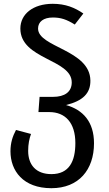

<svg xmlns="http://www.w3.org/2000/svg" viewBox="-20 -773 571 1009"><path d="M35 22C35 124 101 216 250 216C394 216 474 119 474 -20C474 -133 416 -196 327 -221C416 -243 456 -283 455 -350C453 -512 180 -524 180 -623C180 -659 209 -681 258 -681C299 -681 330 -671 373 -644L418 -702C373 -733 324 -753 257 -753C154 -753 87 -699 87 -623C87 -460 357 -463 357 -340C357 -290 320 -264 259 -264H188L182 -184H239C323 -184 376 -128 376 -21C376 74 344 142 250 142C169 142 128 93 128 20C128 -16 134 -44 143 -69L64 -90C46 -56 35 -22 35 22Z"/></svg>

Font: FiraGO Unicode
Style: Regular
Weight: 400
Designer: bBox Type
Foundry: bBox Type GmbH
Version: Version 1.001;PS 001.001;hotconv 1.0.88;makeotf.lib2.5.64775